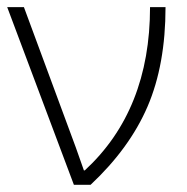

<svg xmlns="http://www.w3.org/2000/svg" viewBox="-21 -513 518 533"><path d="M-1 -493.2H45.4Q176.8 -138.7 189.5 -103.5Q202.1 -68.4 211.9 -40H214.4Q395.5 -207 395.5 -493.2H438.5Q438.5 -333.5 388.7 -217.5Q338.9 -101.6 230.5 0H184.1Z"/></svg>

Font: Bpm'online Open Sans Light
Style: Regular
Weight: 300
Foundry: Ascender Corporation
Version: Version 1.10